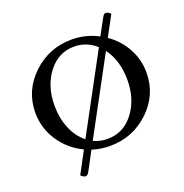

<svg xmlns="http://www.w3.org/2000/svg" viewBox="-155 -905 1134 1182"><g transform="rotate(-20 412.0 -314.5)"><path d="M776 -336Q776 -191 669 -89Q562 13 412 13Q350 13 295 -5L232 113Q220 137 206.5 137Q193 137 176 120L252 -22Q160 -66 104 -150Q48 -234 48 -336Q48 -480 155 -582Q262 -684 412 -684Q504 -684 585 -641L642 -746Q653 -766 663 -766Q681 -766 696 -749L625 -617Q695 -569 735.5 -495Q776 -421 776 -336ZM412 -638Q307 -638 240.5 -551Q174 -464 174 -336Q174 -254 202.5 -186Q231 -118 282 -78L554 -582Q492 -638 412 -638ZM587 -546 321 -53Q364 -33 412 -33Q517 -33 583.5 -120Q650 -207 650 -334Q650 -461 587 -546Z"/></g></svg>

Font: Sedan SC
Style: Regular
Weight: 400
Designer: Sebastian Salazar
Foundry: Sebastian Salazar
Version: Version 1.001